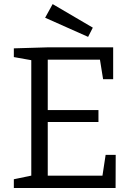

<svg xmlns="http://www.w3.org/2000/svg" viewBox="-20 -933 661 953"><path d="M504.3 -164.3H554.3L553.7 0H48.7V-43.3L148.3 -64L135.3 -45.7V-650L148 -632L48.7 -649.7V-693L216 -698H541.7V-540H491.7L474 -650.3L491.3 -637H202.3L217 -651.7V-372L202.3 -386.7H468.7V-327.3H202.3L217 -343.7V-46.3L202.3 -61H504L486.3 -46.3ZM417.3 -750 204 -845 241.3 -912.7 440.7 -795.7Z"/></svg>

Font: Bitter Thin
Style: Regular
Weight: 100
Designer: Sol Matas, and Bitter project Authors
Foundry: Sol Matas
Version: Version 2.002